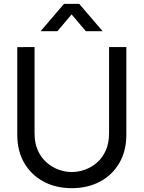

<svg xmlns="http://www.w3.org/2000/svg" viewBox="-20 -965 748 1000"><path d="M191.5 -802.5 313.5 -945H392.5L514.5 -802.5H427L353 -890L279 -802.5ZM354 15Q270.5 15 206.5 -19.5Q142.5 -54 106.2 -116.2Q70 -178.5 70 -262.5V-719.5L160 -720V-270Q160 -219 177.2 -181.2Q194.5 -143.5 223 -118.5Q251.5 -93.5 285.8 -81.2Q320 -69 354 -69Q388.5 -69 423 -81.5Q457.5 -94 485.8 -118.8Q514 -143.5 531 -181.5Q548 -219.5 548 -270V-720H638V-262.5Q638 -179 601.8 -116.5Q565.5 -54 501.5 -19.5Q437.5 15 354 15Z"/></svg>

Font: Cns Manrope Med
Style: Regular
Weight: 500
Designer: Mikhail Sharanda
Foundry: Mikhail Sharanda
Version: Version 4.504